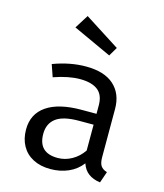

<svg xmlns="http://www.w3.org/2000/svg" viewBox="-120 -897 855 998"><g transform="rotate(15 307.5 -398.0)"><path d="M489.7 -117.9Q489.7 -86.2 500 -71Q510.3 -55.9 533.8 -48.7L512.8 11.8Q434.9 1.5 413.8 -64.1Q385.1 -26.7 341.3 -7.4Q297.4 11.8 244.6 11.8Q191.3 11.8 151.8 -8.7Q112.3 -29.2 91.3 -66.9Q70.3 -104.6 70.3 -154.9Q70.3 -238.5 135.4 -283.1Q200.5 -327.7 323.6 -327.7H403.1V-372.8Q403.1 -429.2 370.3 -454.6Q337.4 -480 274.4 -480Q213.3 -480 133.8 -452.3L111.3 -517.4Q201.5 -551.3 287.7 -551.3Q386.7 -551.3 438.2 -504.9Q489.7 -458.5 489.7 -376.9ZM403.1 -130.3V-269.2H325.1Q239.5 -269.2 201 -240Q162.6 -210.8 162.6 -155.9Q162.6 -53.8 266.7 -53.8Q306.7 -53.8 342.8 -74.1Q379 -94.4 403.1 -130.3ZM416.4 -685.6 388.2 -637.9 181 -733.3 227.2 -806.7Z"/></g></svg>

Font: Fira Code Fixed
Style: Regular
Weight: 400
Monospace: yes
Designer: Carrois Corporate, Edenspiekermann AG, Nikita Prokopov
Foundry: Carrois Corporate, Edenspiekermann AG, Nikita Prokopov
Version: Version 5.002